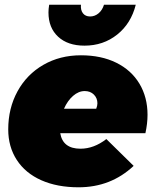

<svg xmlns="http://www.w3.org/2000/svg" viewBox="-20 -789 663 816"><path d="M607 -301Q607 -264 598 -223H236Q247 -157 322 -157Q379 -157 432 -198L548 -84Q451 7 314 7Q223 7 155.5 -23Q88 -53 51.5 -109Q15 -165 15 -239Q15 -329 54.5 -401Q94 -473 164.5 -513.5Q235 -554 324 -554Q410 -554 474 -522.5Q538 -491 572.5 -433.5Q607 -376 607 -301ZM394 -350Q394 -372 379 -387Q364 -402 340 -402Q314 -402 290.5 -381.5Q267 -361 252 -327H389Q394 -340 394 -350ZM363 -719Q383 -719 399 -732.5Q415 -746 422 -769H557Q537 -689 478 -642Q419 -595 339 -595Q268 -595 227 -633Q186 -671 186 -736Q186 -751 189 -769H324Q322 -746 332.5 -732.5Q343 -719 363 -719Z"/></svg>

Font: Gontserrat Black
Style: Italic
Weight: 900
Italic angle: -11.3°
Designer: Julieta Ulanovsky
Foundry: Julieta Ulanovsky
Version: Version 6.001